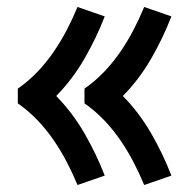

<svg xmlns="http://www.w3.org/2000/svg" viewBox="-20 -615 540 550"><path d="M393 -85Q379 -119 362 -151.5Q345 -184 324 -214.5Q303 -245 277.5 -271.5Q252 -298 222 -319V-361Q252 -382 277.5 -408.5Q303 -435 324 -465.5Q345 -496 362 -528.5Q379 -561 393 -595L471 -568Q447 -506 413 -447Q379 -388 332 -340Q379 -292 413 -233Q447 -174 471 -112ZM202 -85Q188 -119 171 -151.5Q154 -184 133 -214.5Q112 -245 86.5 -271.5Q61 -298 31 -319V-361Q61 -382 86.5 -408.5Q112 -435 133 -465.5Q154 -496 171 -528.5Q188 -561 202 -595L280 -568Q256 -506 222 -447Q188 -388 141 -340Q188 -292 222 -233Q256 -174 280 -112Z"/></svg>

Font: Iosevka Fixed
Style: Bold
Weight: 700
Monospace: yes
Designer: Belleve Invis
Foundry: Belleve Invis
Version: Version 32.3.0